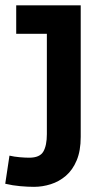

<svg xmlns="http://www.w3.org/2000/svg" viewBox="-33 -511 387 726"><path d="M95.7 195.5Q72.4 195.5 44 193Q15.6 190.6 -13.2 183.8L2.8 77.5Q20.7 81.7 41.5 83.5Q62.2 85.3 77.3 85.3Q117.5 85.3 130.9 62.1Q144.2 39 144.2 -3.8V-383.1H28.3V-490.8H272.2V6.7Q272.2 59.3 256.9 95.5Q241.7 131.8 216.1 153.7Q190.5 175.6 159.1 185.5Q127.7 195.5 95.7 195.5Z"/></svg>

Font: Anaheim
Style: Regular
Weight: 400
Designer: Vernon Adams
Foundry: Vernon Adams
Version: Version 2.001